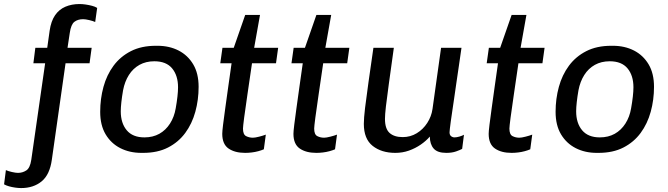

<svg xmlns="http://www.w3.org/2000/svg" viewBox="-105 -748 3314 952"><path d="M-0.2 184.5Q-14.5 184.5 -30.4 182.1Q-46.2 179.8 -60.4 175.8Q-74.5 171.8 -84.8 166L-75.8 95.5Q-64.8 100.5 -45.8 104.9Q-26.8 109.2 -15.8 109.2Q6.8 109.2 25.5 97Q44.2 84.8 50.2 43.8L118.8 -434.2H60.5L70.2 -511H129.2L141.2 -596Q148 -643.2 167.9 -672.2Q187.8 -701.2 219.1 -714.6Q250.5 -728 289.2 -728Q303.8 -728 319.9 -725.6Q336 -723.2 351.4 -719.2Q366.8 -715.2 376.8 -708.8L367 -639Q356 -644 337.4 -648.4Q318.8 -652.8 307 -652.8Q280.8 -652.8 263.9 -639.8Q247 -626.8 241 -585L229.8 -511H349.5L339 -434.2H220L152.2 42.8Q142 118 101.5 151.2Q61 184.5 -0.2 184.5Z M596 10Q537.5 10 491.5 -13.5Q445.5 -37 418.6 -82.1Q391.8 -127.2 391.8 -193.5Q391.8 -258 408 -317.2Q424.2 -376.5 458 -422.1Q491.8 -467.8 544 -494.4Q596.2 -521 667.5 -521H676Q734.5 -521 780.4 -497.5Q826.2 -474 853 -429Q879.8 -384 879.8 -317.5Q879.8 -253 863.5 -193.8Q847.2 -134.5 813.6 -88.9Q780 -43.2 728.2 -16.6Q676.5 10 604.5 10ZM611.2 -66.8Q653 -66.8 685 -84.6Q717 -102.5 738 -135.4Q759 -168.2 766.2 -210.8Q771.8 -242 774.8 -269Q777.8 -296 777.8 -315Q777.8 -373.5 748.5 -408.9Q719.2 -444.2 660.2 -444.2Q618.5 -444.2 586.5 -426.4Q554.5 -408.5 534 -376.1Q513.5 -343.8 505.2 -300.2Q499.8 -269 496.8 -242Q493.8 -215 493.8 -196Q493.8 -137.5 523.4 -102.1Q553 -66.8 611.2 -66.8Z M1110.5 10Q1059.5 10 1028.2 -11.6Q997 -33.2 997 -84.5Q997 -96.2 1001 -129.4Q1005 -162.5 1011.8 -210.8Q1018.5 -259 1026.5 -316.4Q1034.5 -373.8 1043.2 -434.2H987.2L998 -511H1054L1110.8 -674H1184.2L1155.2 -511H1274.2L1263.5 -434.2H1144.5Q1132 -349 1121.8 -279.1Q1111.5 -209.2 1105.6 -164.8Q1099.8 -120.2 1099.8 -110.5Q1099.8 -81 1115.2 -73.1Q1130.8 -65.2 1149 -65.2Q1160 -65.2 1180 -70.4Q1200 -75.5 1213 -80.5L1203.2 -7.8Q1192 -2.8 1175.9 1.6Q1159.8 6 1142.8 8Q1125.8 10 1110.5 10Z M1463.5 10Q1412.5 10 1381.2 -11.6Q1350 -33.2 1350 -84.5Q1350 -96.2 1354 -129.4Q1358 -162.5 1364.8 -210.8Q1371.5 -259 1379.5 -316.4Q1387.5 -373.8 1396.2 -434.2H1340.2L1351 -511H1407L1463.8 -674H1537.2L1508.2 -511H1627.2L1616.5 -434.2H1497.5Q1485 -349 1474.8 -279.1Q1464.5 -209.2 1458.6 -164.8Q1452.8 -120.2 1452.8 -110.5Q1452.8 -81 1468.2 -73.1Q1483.8 -65.2 1502 -65.2Q1513 -65.2 1533 -70.4Q1553 -75.5 1566 -80.5L1556.2 -7.8Q1545 -2.8 1528.9 1.6Q1512.8 6 1495.8 8Q1478.8 10 1463.5 10Z M1855.2 10Q1786.5 10 1742.8 -24.6Q1699 -59.2 1699 -133.8Q1699 -161.5 1705.1 -212.9Q1711.2 -264.2 1721.9 -339.1Q1732.5 -414 1746.5 -511H1847.8Q1832.8 -402.2 1822.9 -331.4Q1813 -260.5 1808.4 -219.5Q1803.8 -178.5 1803.8 -158.5Q1803.8 -109.5 1826.6 -88.9Q1849.5 -68.2 1891.8 -68.2Q1930 -68.2 1961.4 -87.4Q1992.8 -106.5 2013.5 -138.5Q2034.2 -170.5 2039.5 -207.5L2082 -511H2183.2Q2176.5 -463.8 2170 -419.5Q2163.5 -375.2 2157.6 -335.1Q2151.8 -295 2146.8 -260Q2141.8 -225 2137.4 -196.2Q2133 -167.5 2130.1 -145.8Q2127.2 -124 2125.6 -110.1Q2124 -96.2 2124 -91.8Q2124 -78.8 2131.6 -72.8Q2139.2 -66.8 2148.5 -66.8Q2159.5 -66.8 2173.2 -70.9Q2187 -75 2195.5 -79.8L2186.5 -9.8Q2177 -4.5 2156.5 2.8Q2136 10 2107.8 10Q2063.8 10 2045.1 -11.6Q2026.5 -33.2 2026.2 -70.8Q2007.5 -49 1980.9 -30.8Q1954.2 -12.5 1922.5 -1.2Q1890.8 10 1855.2 10Z M2431.5 10Q2380.5 10 2349.2 -11.6Q2318 -33.2 2318 -84.5Q2318 -96.2 2322 -129.4Q2326 -162.5 2332.8 -210.8Q2339.5 -259 2347.5 -316.4Q2355.5 -373.8 2364.2 -434.2H2308.2L2319 -511H2375L2431.8 -674H2505.2L2476.2 -511H2595.2L2584.5 -434.2H2465.5Q2453 -349 2442.8 -279.1Q2432.5 -209.2 2426.6 -164.8Q2420.8 -120.2 2420.8 -110.5Q2420.8 -81 2436.2 -73.1Q2451.8 -65.2 2470 -65.2Q2481 -65.2 2501 -70.4Q2521 -75.5 2534 -80.5L2524.2 -7.8Q2513 -2.8 2496.9 1.6Q2480.8 6 2463.8 8Q2446.8 10 2431.5 10Z M2854 10Q2795.5 10 2749.5 -13.5Q2703.5 -37 2676.6 -82.1Q2649.8 -127.2 2649.8 -193.5Q2649.8 -258 2666 -317.2Q2682.2 -376.5 2716 -422.1Q2749.8 -467.8 2802 -494.4Q2854.2 -521 2925.5 -521H2934Q2992.5 -521 3038.4 -497.5Q3084.2 -474 3111 -429Q3137.8 -384 3137.8 -317.5Q3137.8 -253 3121.5 -193.8Q3105.2 -134.5 3071.6 -88.9Q3038 -43.2 2986.2 -16.6Q2934.5 10 2862.5 10ZM2869.2 -66.8Q2911 -66.8 2943 -84.6Q2975 -102.5 2996 -135.4Q3017 -168.2 3024.2 -210.8Q3029.8 -242 3032.8 -269Q3035.8 -296 3035.8 -315Q3035.8 -373.5 3006.5 -408.9Q2977.2 -444.2 2918.2 -444.2Q2876.5 -444.2 2844.5 -426.4Q2812.5 -408.5 2792 -376.1Q2771.5 -343.8 2763.2 -300.2Q2757.8 -269 2754.8 -242Q2751.8 -215 2751.8 -196Q2751.8 -137.5 2781.4 -102.1Q2811 -66.8 2869.2 -66.8Z"/></svg>

Font: Chivo Medium
Style: Italic
Weight: 500
Italic angle: -8.05°
Designer: Hector Gatti
Foundry: Omnibus-Type
Version: Version 2.002